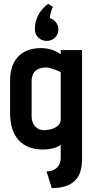

<svg xmlns="http://www.w3.org/2000/svg" viewBox="-20 -759 483 990"><path d="M253 -724 228 -739Q228 -739 218 -731Q208 -723 194.5 -707Q181 -691 170.5 -666Q160 -641 160 -607Q160 -582 178 -565Q196 -548 221 -548Q246 -548 263.5 -565Q281 -582 281 -607Q281 -628 268 -644.5Q255 -661 237 -665Q238 -679 242 -695Q246 -711 253 -724ZM403 64V-501H293V-479Q278 -490 261.5 -497Q245 -504 227.5 -507.5Q210 -511 191 -511Q140 -511 104.5 -491Q69 -471 50.5 -434Q32 -397 32 -346V-177Q32 -85 76 -36.5Q120 12 203 12Q215 12 227.5 10.5Q240 9 252 6Q264 3 274.5 -1.5Q285 -6 293 -12V53Q293 73 286.5 87Q280 101 269 109.5Q258 118 245 121.5Q232 125 220 125L247 211Q295 211 330 196.5Q365 182 384 149.5Q403 117 403 64ZM293 -387V-140Q293 -132 288 -123Q283 -114 273 -106.5Q263 -99 248 -94Q233 -89 212 -88Q189 -87 173.5 -97Q158 -107 150.5 -124Q143 -141 143 -160V-338Q143 -359 149 -373.5Q155 -388 165.5 -396Q176 -404 189.5 -407.5Q203 -411 217 -411Q229 -411 242.5 -407Q256 -403 267.5 -398.5Q279 -394 286 -390.5Q293 -387 293 -387Z"/></svg>

Font: Advent Pro
Style: Regular
Weight: 400
Designer: VivaRado, Andreas Kalpakidis
Foundry: VivaRado, Andreas Kalpakidis
Version: Version 3.000